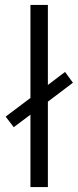

<svg xmlns="http://www.w3.org/2000/svg" viewBox="-20 -762 319 782"><path d="M36 -244 104 -295V0H175V-348L277 -425L245 -469L175 -416V-742H104V-363L3 -287Z"/></svg>

Font: Malon Grotesk
Style: Regular
Weight: 400
Designer: Julieta Ulanovsky
Foundry: Julieta Ulanovsky
Version: Version 7.200